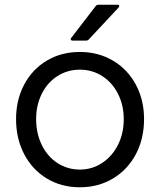

<svg xmlns="http://www.w3.org/2000/svg" viewBox="-20 -783 679 813"><path d="M48 -279Q48 -360 82.5 -425Q117 -490 178.5 -526.5Q240 -563 318 -563Q396 -563 458 -526.5Q520 -490 555 -425Q590 -360 590 -279Q590 -196 555.5 -130.5Q521 -65 459 -27.5Q397 10 318 10Q240 10 178.5 -27Q117 -64 82.5 -130Q48 -196 48 -279ZM504 -279Q504 -337 480 -385Q456 -433 413.5 -460.5Q371 -488 318 -488Q266 -488 223.5 -461Q181 -434 157 -386Q133 -338 133 -279Q133 -218 157 -169Q181 -120 223.5 -92.5Q266 -65 318 -65Q370 -65 412.5 -93Q455 -121 479.5 -169.5Q504 -218 504 -279ZM288 -611Q282 -611 280 -615Q278 -619 282 -623L385 -757Q389 -763 398 -763H477Q483 -763 484.5 -759.5Q486 -756 482 -751L356 -616Q351 -611 344 -611Z"/></svg>

Font: Open Sauce Two
Style: Regular
Weight: 400
Designer: Alfredo Marco Pradil
Foundry: Creative Sauce Fz LLC
Version: Version 1.477